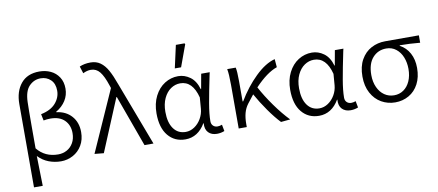

<svg xmlns="http://www.w3.org/2000/svg" viewBox="-83 -1154 3848 1686"><g transform="rotate(-10 1840.5 -311.0)"><path d="M323 -797Q377 -797 422.5 -776Q468 -755 496 -712.5Q524 -670 524 -610Q524 -551 493.5 -503Q463 -455 408 -423V-419Q493 -409 543 -352.5Q593 -296 593 -210Q593 -142 563 -91.5Q533 -41 483 -14Q433 13 376 13Q319 13 266.5 -7Q214 -27 173 -70Q175 -5 177 113L179 197H101V-545Q101 -658 158 -727.5Q215 -797 323 -797ZM517 -214Q517 -285 473 -329Q429 -373 347 -373Q316 -373 286 -367L274 -425Q362 -443 405.5 -493Q449 -543 449 -604Q449 -667 413 -701.5Q377 -736 324 -736Q265 -736 222 -692.5Q179 -649 176 -551Q174 -482 174 -344V-138Q244 -51 361 -51Q404 -51 439.5 -70.5Q475 -90 496 -127Q517 -164 517 -214Z M675 0 918 -545 910 -569Q882 -655 850.5 -694Q819 -733 771 -733Q737 -733 701 -715L681 -778Q724 -797 779 -797Q830 -797 866.5 -771Q903 -745 930.5 -696Q958 -647 987 -566L1201 0H1121L955 -458H951L757 8Z M1273 -255Q1273 -343 1306.5 -409Q1340 -475 1395.5 -510Q1451 -545 1516 -545Q1573 -545 1622 -509.5Q1671 -474 1693 -398H1696L1720 -531H1796L1790 -504Q1760 -360 1743.5 -264.5Q1727 -169 1727 -106Q1727 -80 1742.5 -65Q1758 -50 1782 -50Q1800 -50 1822 -58L1833 0Q1801 13 1766 13Q1718 13 1690 -15.5Q1662 -44 1666 -99H1663Q1631 -44 1586 -15.5Q1541 13 1485 13Q1389 13 1331 -57Q1273 -127 1273 -255ZM1664 -227 1672 -328Q1633 -480 1523 -480Q1478 -480 1439 -453.5Q1400 -427 1376 -376Q1352 -325 1352 -255Q1352 -159 1391 -105Q1430 -51 1499 -51Q1540 -51 1576.5 -75.5Q1613 -100 1636.5 -140.5Q1660 -181 1664 -227ZM1545 -819H1622L1627 -811L1556 -617H1500Z M1952 -531H2028Q2036 -498 2036 -409V-228H2041Q2111 -346 2202 -434.5Q2293 -523 2378 -545L2384 -472Q2293 -441 2185 -327Q2230 -243 2293.5 -154Q2357 -65 2420 0L2337 8Q2289 -42 2234.5 -119.5Q2180 -197 2138 -273Q2110 -239 2081 -200Q2056 -167 2044.5 -125Q2033 -83 2033 -27V0H1961V-389Q1961 -487 1952 -531Z M2465 -255Q2465 -343 2498.5 -409Q2532 -475 2587.5 -510Q2643 -545 2708 -545Q2765 -545 2814 -509.5Q2863 -474 2885 -398H2888L2912 -531H2988L2982 -504Q2952 -360 2935.5 -264.5Q2919 -169 2919 -106Q2919 -80 2934.5 -65Q2950 -50 2974 -50Q2992 -50 3014 -58L3025 0Q2993 13 2958 13Q2910 13 2882 -15.5Q2854 -44 2858 -99H2855Q2823 -44 2778 -15.5Q2733 13 2677 13Q2581 13 2523 -57Q2465 -127 2465 -255ZM2856 -227 2864 -328Q2825 -480 2715 -480Q2670 -480 2631 -453.5Q2592 -427 2568 -376Q2544 -325 2544 -255Q2544 -159 2583 -105Q2622 -51 2691 -51Q2732 -51 2768.5 -75.5Q2805 -100 2828.5 -140.5Q2852 -181 2856 -227Z M3110 -260Q3110 -349 3144.5 -410Q3179 -471 3236 -501Q3293 -531 3360 -531H3661V-465Q3565 -474 3480 -474V-469Q3535 -440 3565.5 -384Q3596 -328 3596 -252Q3596 -170 3564.5 -110Q3533 -50 3478 -18.5Q3423 13 3356 13Q3289 13 3233 -19Q3177 -51 3143.5 -113Q3110 -175 3110 -260ZM3520 -257Q3520 -313 3501 -361Q3482 -409 3445 -438Q3408 -467 3358 -467Q3284 -467 3236.5 -413.5Q3189 -360 3189 -260Q3189 -198 3211 -150Q3233 -102 3271 -76Q3309 -50 3357 -50Q3404 -50 3441 -75.5Q3478 -101 3499 -148Q3520 -195 3520 -257Z"/></g></svg>

Font: Nebula Sans Book
Style: Regular
Weight: 400
Designer: Paul D. Hunt for Adobe (as Source Sans)
Foundry: Nebula Entertainment & Broadcasting LLC
Version: Version 1.010